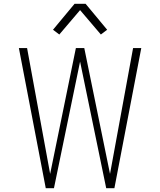

<svg xmlns="http://www.w3.org/2000/svg" viewBox="-20 -987 840 1007"><path d="M263 0H220L79 -735H122L243 -75L378 -735H422L557 -75L678 -735H721L580 0H537L400 -664ZM291 -806 258 -831 371 -967H429L542 -831L509 -806L400 -934Z"/></svg>

Font: Iosevka Aile Extralight
Style: Regular
Weight: 200
Designer: Belleve Invis
Foundry: Belleve Invis
Version: Version 31.1.0; ttfautohint (v1.8.4)